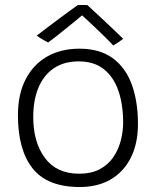

<svg xmlns="http://www.w3.org/2000/svg" viewBox="-20 -733 626 771"><path d="M300.5 18Q170.5 18 111.2 -56.5Q52 -131 52 -270Q52 -354.5 82.8 -414.2Q113.5 -474 169 -505.8Q224.5 -537.5 299 -537.5Q380.5 -537.5 432.5 -499.5Q484.5 -461.5 509.2 -393.5Q534 -325.5 534 -234.5Q534 -158 506 -101.2Q478 -44.5 425.8 -13.2Q373.5 18 300.5 18ZM297.5 -35.5Q347 -35.5 381 -53.8Q415 -72 435.5 -102.5Q456 -133 465.2 -169.2Q474.5 -205.5 474.5 -241.5Q474.5 -312 455.8 -367.5Q437 -423 397.5 -454.8Q358 -486.5 296 -486.5Q237 -486.5 196.2 -459Q155.5 -431.5 134.5 -381.2Q113.5 -331 113.5 -263Q113.5 -161.5 160.5 -98.5Q207.5 -35.5 297.5 -35.5ZM331 -712.5Q351.5 -694 377 -670Q402.5 -646 428.2 -621.8Q454 -597.5 474.5 -577.5Q463.5 -568.5 453.5 -562Q443.5 -555.5 434.5 -550.5Q422.5 -564 402.5 -583.5Q382.5 -603 361.8 -622.8Q341 -642.5 325.2 -657.2Q309.5 -672 305.5 -675H314Q310.5 -672 293.5 -658Q276.5 -644 253.8 -625.5Q231 -607 209.2 -589.8Q187.5 -572.5 173.5 -562.5Q169 -564.5 159.8 -569.5Q150.5 -574.5 141.5 -580.2Q132.5 -586 127.5 -590Q149 -606.5 174 -625.5Q199 -644.5 223.5 -662.5Q248 -680.5 266.5 -694.2Q285 -708 293 -713Q297.5 -713 304.2 -713Q311 -713 318.2 -713Q325.5 -713 331 -712.5Z"/></svg>

Font: Grandstander Thin ExtraLight
Style: Regular
Weight: 250
Version: Version 1.200